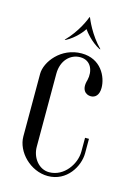

<svg xmlns="http://www.w3.org/2000/svg" viewBox="-103 -702 528 762"><g transform="rotate(15 160.5 -321.0)"><path d="M100 -535C138 -555 163 -588 169 -598C176 -588 201 -555 239 -535H243C196 -582 173 -640 170 -647H168C166 -640 143 -582 96 -535ZM37 -379V-122C37 -59 99 5 171 5C249 5 291 -67 291 -121V-180H275V-123C275 -73 234 -11 172 -11C130 -11 99 -51 99 -96V-396C99 -451 134 -484 174 -484C220 -484 234 -441 225 -404C212 -362 233 -345 254 -345C272 -345 287 -358 287 -388C287 -434 255 -500 176 -500C91 -500 37 -428 37 -379Z"/></g></svg>

Font: Emberly
Style: Regular
Weight: 400
Designer: Rajesh Rajput
Foundry: Rajesh Rajput
Version: Version 1.000